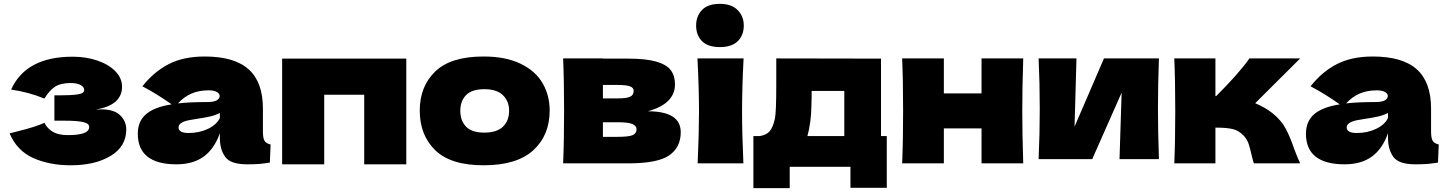

<svg xmlns="http://www.w3.org/2000/svg" viewBox="-20 -850 7526 999"><path d="M507 -281Q574 -281 605.5 -250Q637 -219 637 -177Q637 -88 556 -39Q475 10 348 10Q237 10 152.5 -28Q68 -66 30 -156L73 -167Q166 -190 211 -211Q227 -180 256 -163.5Q285 -147 333 -147Q387 -147 415.5 -157Q444 -167 444 -190Q444 -208 412 -215Q380 -222 320 -222H263V-354H297Q352 -354 385 -359Q418 -364 418 -381Q418 -398 399 -408Q380 -418 348 -418Q296 -418 266.5 -399Q237 -380 211 -337Q132 -370 38 -384Q115 -555 358 -555Q429 -555 488 -534.5Q547 -514 581 -478.5Q615 -443 615 -399Q615 -303 479 -280Q489 -281 507 -281Z M1348 -166Q1348 -132 1356 -118Q1364 -104 1388 -98L1384 -4Q1352 1 1328.5 3Q1305 5 1266 5Q1180 5 1152 -33.5Q1124 -72 1124 -132V-157Q1095 -75 1039.5 -35Q984 5 898 5Q798 5 747.5 -35Q697 -75 697 -154Q697 -219 740 -256Q783 -293 873 -307Q797 -361 721 -401Q781 -477 858 -516.5Q935 -556 1045 -556Q1199 -556 1273.5 -489.5Q1348 -423 1348 -285ZM906 -312Q966 -319 1056 -319Q1093 -319 1108 -328Q1123 -337 1123 -351Q1123 -363 1108 -371.5Q1093 -380 1066 -380Q1015 -380 976 -363Q937 -346 906 -312ZM1124 -236V-262Q1100 -250 1071 -243.5Q1042 -237 1001 -231L965 -225Q909 -214 909 -187Q909 -158 961 -158Q1017 -158 1062 -179.5Q1107 -201 1124 -236Z M1448 -545H2094V5H1875V-357H1667V5H1448Z M2164 -275Q2164 -400 2244.5 -478Q2325 -556 2496 -556Q2611 -556 2688.5 -518.5Q2766 -481 2803 -417.5Q2840 -354 2840 -275Q2840 -146 2754.5 -68Q2669 10 2496 10Q2325 10 2244.5 -68.5Q2164 -147 2164 -275ZM2629 -274Q2629 -323 2597 -354.5Q2565 -386 2500 -386Q2435 -386 2405 -355Q2375 -324 2375 -274Q2375 -222 2405 -191Q2435 -160 2500 -160Q2565 -160 2597 -191Q2629 -222 2629 -274Z M3522 -162Q3522 -84 3462.5 -42Q3403 0 3248 0H2910Q2915 -114 2915 -273Q2915 -432 2910 -546H3117V-545H3247Q3341 -545 3394.5 -529.5Q3448 -514 3470 -485Q3492 -456 3492 -411Q3492 -310 3351 -271Q3522 -271 3522 -162ZM3117 -408V-338H3193Q3239 -338 3258 -346.5Q3277 -355 3277 -377Q3277 -394 3257.5 -401Q3238 -408 3193 -408ZM3193 -138Q3250 -138 3271 -146.5Q3292 -155 3292 -177Q3292 -196 3270 -205Q3248 -214 3193 -214H3117V-138Z M3602 -717Q3602 -766 3632.5 -798Q3663 -830 3726 -830Q3786 -830 3818 -797.5Q3850 -765 3850 -717Q3850 -667 3819 -636Q3788 -605 3726 -605Q3663 -605 3632.5 -636Q3602 -667 3602 -717ZM3610 0Q3617 -161 3617 -266Q3617 -391 3609 -546H3849Q3841 -397 3841 -266Q3841 -156 3848 0Z M4564 -142H4594V127H4405V18H4089V129H3900V-142H3933Q3967 -147 3984.5 -167Q4002 -187 4012 -233Q4019 -269 4019 -405V-546L4564 -545ZM4181 -142H4373V-377H4203V-347Q4202 -289 4200 -255.5Q4198 -222 4189 -175Q4187 -164 4181 -142Z M5304 -546Q5299 -394 5299 -273Q5299 -152 5304 0H5087V-182H4891V0H4674Q4679 -114 4679 -273Q4679 -432 4674 -546H4891V-364H5087V-546Z M6010 -546Q6005 -401 6005 -284Q6005 -169 6010 -22H5805L5816 -368L5663 -22H5384Q5390 -154 5390 -284Q5390 -416 5384 -546H5581L5571 -191L5724 -546Z M6715 -72Q6736 -17 6745 0H6504Q6501 -7 6492 -44Q6484 -81 6476 -103.5Q6468 -126 6452 -143Q6427 -170 6396 -178Q6365 -186 6304 -186V0H6090Q6095 -114 6095 -273Q6095 -432 6090 -546H6304V-350H6308Q6427 -469 6481 -546H6745L6511 -313Q6563 -291 6601 -261Q6646 -225 6670 -180Q6694 -135 6715 -72Z M7426 -166Q7426 -132 7434 -118Q7442 -104 7466 -98L7462 -4Q7430 1 7406.5 3Q7383 5 7344 5Q7258 5 7230 -33.5Q7202 -72 7202 -132V-157Q7173 -75 7117.5 -35Q7062 5 6976 5Q6876 5 6825.5 -35Q6775 -75 6775 -154Q6775 -219 6818 -256Q6861 -293 6951 -307Q6875 -361 6799 -401Q6859 -477 6936 -516.5Q7013 -556 7123 -556Q7277 -556 7351.5 -489.5Q7426 -423 7426 -285ZM6984 -312Q7044 -319 7134 -319Q7171 -319 7186 -328Q7201 -337 7201 -351Q7201 -363 7186 -371.5Q7171 -380 7144 -380Q7093 -380 7054 -363Q7015 -346 6984 -312ZM7202 -236V-262Q7178 -250 7149 -243.5Q7120 -237 7079 -231L7043 -225Q6987 -214 6987 -187Q6987 -158 7039 -158Q7095 -158 7140 -179.5Q7185 -201 7202 -236Z"/></svg>

Font: Mantou Sans
Style: Regular
Weight: 400
Designer: Mant0u / artakana
Foundry: Mant0u / artakana
Version: Version 1.001;October 22, 2023;FontCreator 14.0.0.2901 64-bi